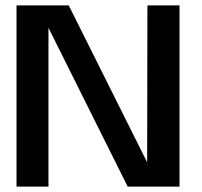

<svg xmlns="http://www.w3.org/2000/svg" viewBox="-20 -695 753 715"><path d="M41.5 0H160.5V-591.5L455.5 0H648.5V-675H529L528 -90.5L236 -675H41.5Z"/></svg>

Font: Anybody Medium
Style: Regular
Weight: 500
Designer: Tyler Finck
Foundry: Etcetera Type Company
Version: Version 1.110